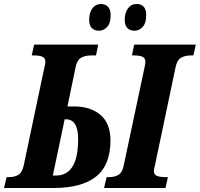

<svg xmlns="http://www.w3.org/2000/svg" viewBox="-40 -936 995 956"><path d="M-7 -54H3Q33 -54 51.5 -65.5Q70 -77 78 -112L178 -586Q180 -593 183 -607.5Q186 -622 186 -628Q186 -647 171.5 -653.5Q157 -660 128 -660H118L130 -714H449L438 -660H414Q383 -660 363 -648Q343 -636 336 -600L296 -406H329Q411 -406 460.5 -363.5Q510 -321 510 -237Q510 -114 438.5 -57Q367 0 227 0H-20ZM491 -54H502Q531 -54 550 -65.5Q569 -77 576 -112L679 -597Q684 -620 684 -628Q684 -647 669.5 -653.5Q655 -660 627 -660H617L628 -714H935L923 -660H912Q880 -660 860.5 -648Q841 -636 834 -600L733 -120Q726 -90 726 -86Q726 -67 741 -60.5Q756 -54 786 -54H796L784 0H478ZM239 -62Q349 -62 349 -243Q349 -294 333.5 -318Q318 -342 288 -342H282L223 -62ZM404 -837Q404 -873 420 -894.5Q436 -916 463 -916Q485 -916 498 -902Q511 -888 511 -861Q511 -821 493.5 -802Q476 -783 453 -783Q430 -783 417 -796.5Q404 -810 404 -837ZM581 -837Q581 -872 597 -894Q613 -916 640 -916Q663 -916 675.5 -902.5Q688 -889 688 -861Q688 -821 670.5 -802Q653 -783 630 -783Q607 -783 594 -796.5Q581 -810 581 -837Z"/></svg>

Font: Noto Serif CondExtraBold
Style: Italic
Weight: 800
Width: 3
Italic angle: -12°
Designer: Monotype Design Team
Foundry: Monotype Imaging Inc.
Version: Version 1.001